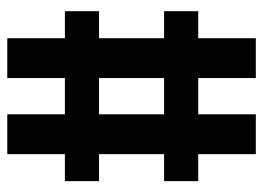

<svg xmlns="http://www.w3.org/2000/svg" viewBox="-120 -638 739 540"><g transform="rotate(-90 250.0 -367.5)"><path d="M87 -18V-180H11V-276H87V-459H11V-555H87V-717H199V-555H301V-717H413V-555H489V-459H413V-276H489V-180H413V-18H301V-180H199V-18ZM199 -276H301V-459H199Z"/></g></svg>

Font: Iosevka Web
Style: Bold
Weight: 700
Monospace: yes
Designer: Belleve Invis
Foundry: Belleve Invis
Version: Version 28.0.3; ttfautohint (v1.8.3)